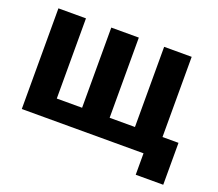

<svg xmlns="http://www.w3.org/2000/svg" viewBox="-108 -665 1049 925"><g transform="rotate(20 417.0 -203.0)"><path d="M668 0H43.9V-516.1H185.1V-105H314.9V-516.1H456.1V-105H585.9V-516.1H727.1V-105H809.1V109.9H668Z"/></g></svg>

Font: LT Superior
Style: Bold
Weight: 400
Designer: Daniel Lyons
Foundry: LyonsType
Version: Version 1.000